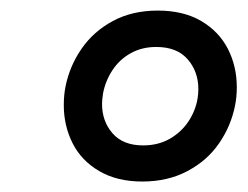

<svg xmlns="http://www.w3.org/2000/svg" viewBox="-20 -748 468 363"><path d="M100.6 -549.3Q100.6 -568.4 104 -585Q111.8 -623.5 134.3 -656Q156.7 -688.5 193.4 -708.3Q230 -728 278.3 -728Q326.7 -728 360.4 -708.3Q394 -688.5 410.9 -655.5Q427.7 -622.6 427.7 -583Q427.7 -564.5 424.3 -547.9Q416.5 -509.3 394 -476.8Q371.6 -444.3 334.5 -424.6Q297.4 -404.8 249 -404.8Q201.2 -404.8 167.5 -424.6Q133.8 -444.3 117.2 -477.3Q100.6 -510.3 100.6 -549.3ZM353.5 -561.5Q355 -570.3 355 -579.6Q355 -612.8 334.7 -636Q314.5 -659.2 275.4 -659.2Q248 -659.2 226.8 -647.2Q205.6 -635.3 192.4 -615Q179.2 -594.7 174.8 -571.3Q172.9 -558.6 172.9 -551.8Q172.9 -518.6 192.9 -495.8Q212.9 -473.1 250.5 -473.1Q279.3 -473.1 301.3 -485.8Q323.2 -498.5 336.4 -518.6Q349.6 -538.6 353.5 -561.5Z"/></svg>

Font: Reddit Sans Chocolate SemiBold
Style: Italic
Weight: 600
Italic angle: -11.25°
Designer: Stephen Hutchings
Version: Version 1.013